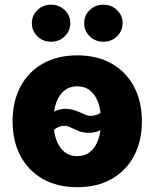

<svg xmlns="http://www.w3.org/2000/svg" viewBox="-20 -781 653 812"><path d="M306.6 10.7Q222.7 10.7 161.1 -24.2Q99.6 -59.1 66.4 -121.8Q33.2 -184.6 33.2 -268.1Q33.2 -351.6 66.4 -414.3Q99.6 -477.1 161.1 -512Q222.7 -546.9 306.6 -546.9Q391.1 -546.9 452.4 -512Q513.7 -477.1 546.9 -414.3Q580.1 -351.6 580.1 -268.1Q580.1 -184.6 546.9 -121.8Q513.7 -59.1 452.4 -24.2Q391.1 10.7 306.6 10.7ZM306.6 -120.6Q338.9 -120.6 361.3 -138.9Q383.8 -157.2 395.5 -190.4Q407.2 -223.6 407.2 -268.6Q407.2 -314 395.5 -346.9Q383.8 -379.9 361.3 -397.9Q338.9 -416 306.6 -416Q274.9 -416 252.2 -397.9Q229.5 -379.9 217.8 -346.9Q206.1 -314 206.1 -268.6Q206.1 -223.6 217.8 -190.4Q229.5 -157.2 252.2 -138.9Q274.9 -120.6 306.6 -120.6ZM172.9 -196.8 127.9 -231.9Q165.5 -280.3 195.1 -300.5Q224.6 -320.8 254.9 -320.8Q278.3 -320.8 298.3 -313.5Q318.4 -306.2 334.7 -298.6Q351.1 -291 362.3 -291Q380.9 -291 399.9 -300.3Q418.9 -309.6 439 -342.3L484.4 -311Q450.2 -260.3 420.7 -239.7Q391.1 -219.2 356.4 -219.2Q332.5 -219.2 313.5 -226.8Q294.4 -234.4 279.3 -241.7Q264.2 -249 252 -249Q233.9 -249 214.4 -236.8Q194.8 -224.6 172.9 -196.8ZM417 -604.5Q383.3 -604.5 359.6 -627.4Q335.9 -650.4 335.9 -683.1Q335.9 -715.8 359.6 -738.5Q383.3 -761.2 417 -761.2Q451.2 -761.2 474.9 -738.5Q498.5 -715.8 498.5 -683.1Q498.5 -650.4 474.9 -627.4Q451.2 -604.5 417 -604.5ZM195.8 -604.5Q161.6 -604.5 138.2 -627.4Q114.7 -650.4 114.7 -683.1Q114.7 -715.8 138.4 -738.5Q162.1 -761.2 195.8 -761.2Q230 -761.2 253.7 -738.5Q277.3 -715.8 277.3 -683.1Q277.3 -650.4 253.7 -627.4Q230 -604.5 195.8 -604.5Z"/></svg>

Font: Inter 18pt ExtraBold
Style: Regular
Weight: 800
Designer: Rasmus Andersson
Foundry: rsms
Version: Version 4.001;git-66647c0bb